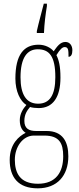

<svg xmlns="http://www.w3.org/2000/svg" viewBox="-20 -786 431 1048"><path d="M181 -616V-606H220C222 -658 229 -710 236 -753V-766H219C209 -726 190 -658 181 -616ZM186 242C292 242 353 173 353 67C353 -13 322 -71 234 -71H177C136 -71 113 -86 113 -126C113 -162 128 -183 144 -202C155 -198 177 -196 191 -196C270 -196 310 -257 310 -362C310 -426 301 -459 288 -485C308 -518 321 -529 333 -529C353 -529 354 -513 354 -476C368 -476 375 -489 375 -512C375 -536 362 -557 337 -557C308 -557 291 -531 273 -506C258 -525 227 -542 191 -542C111 -542 64 -489 64 -357C64 -288 90 -234 124 -213C106 -193 88 -165 88 -130C88 -91 104 -71 120 -61C84 -43 33 -1 33 87C33 180 78 242 186 242ZM188 -220C123 -220 92 -271 92 -364C92 -472 129 -517 186 -517C249 -517 282 -479 282 -365C282 -268 252 -220 188 -220ZM187 217C89 217 61 158 61 86C61 15 105 -46 165 -46H222C304 -46 325 -4 325 67C325 153 286 217 187 217Z"/></svg>

Font: Noto Serif Armenian ExtraCondensed Thin
Style: Regular
Weight: 100
Width: 2
Designer: Monotype Design Team
Foundry: Monotype Imaging Inc.
Version: Version 2.008